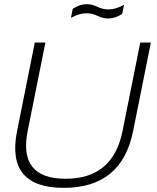

<svg xmlns="http://www.w3.org/2000/svg" viewBox="-20 -904 758 929"><path d="M62.5 -269.5 148.4 -698.2H199.7L113.8 -269.5Q67.9 -39.1 297.4 -39.1Q526.9 -39.1 572.8 -269.5L658.7 -698.2H710L624 -269.5Q569.3 4.9 288.6 4.9Q7.8 4.9 62.5 -269.5ZM332 -861.3Q365.7 -883.8 399.9 -883.8Q425.3 -883.8 451.2 -871.1Q477.1 -858.4 504.4 -858.4Q541 -858.4 580.1 -880.9L571.3 -836.9Q537.6 -814.5 503.4 -814.5Q478 -814.5 452.1 -827.1Q426.3 -839.8 398.9 -839.8Q362.3 -839.8 323.2 -817.4Z"/></svg>

Font: Sansation Light
Style: Light Italic
Weight: 300
Designer: Bernd Montag
Version: Version 1.301